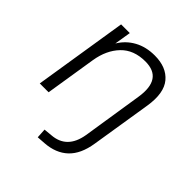

<svg xmlns="http://www.w3.org/2000/svg" viewBox="-189 -620 938 938"><g transform="rotate(45 280.0 -150.5)"><path d="M221 193 218 143 260 139Q361 132 380 19L429 -295Q452 -441 331 -441Q251 -441 204.5 -392.5Q158 -344 145 -264L103 0H42L119 -485H179L165 -399Q192 -444 237.5 -469Q283 -494 343 -494Q424 -494 465 -445Q506 -396 490 -295L440 18Q427 101 382.5 143Q338 185 264 190Z"/></g></svg>

Font: Nunito Sans Light
Style: Italic
Weight: 300
Italic angle: -9°
Designer: Vernon Adams
Foundry: Vernon Adams
Version: Version 3.006; ttfautohint (v1.8.3)